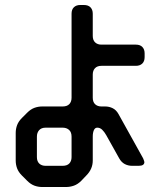

<svg xmlns="http://www.w3.org/2000/svg" viewBox="-20 -643 649 770"><path d="M89 82Q103 96 118 101.5Q133 107 149 107H245Q261 107 276.5 101.5Q292 96 306 82L326 61Q352 35 352 1V-95Q352 -111 356.5 -121Q361 -131 370 -131Q381 -131 389.5 -123Q398 -115 406 -101L458 -8Q467 8 480.5 15Q494 22 510 22H536Q559 22 559 7Q559 4 554 -8L455 -186Q446 -202 432 -209Q418 -216 402 -216H387Q371 -216 361.5 -225Q352 -234 352 -251V-344Q352 -360 361 -369.5Q370 -379 387 -379H525Q541 -379 550.5 -388Q560 -397 560 -414V-429Q560 -445 551 -454.5Q542 -464 525 -464H387Q371 -464 361.5 -473Q352 -482 352 -499V-588Q352 -604 343 -613.5Q334 -623 316 -623H302Q286 -623 276.5 -614Q267 -605 267 -588V-251Q267 -235 258 -225.5Q249 -216 231 -216H149Q133 -216 118 -210.5Q103 -205 89 -191L68 -170Q54 -156 48.5 -141Q43 -126 43 -110V1Q43 17 48.5 32Q54 47 68 61ZM128 -13V-95Q128 -111 137 -121Q146 -131 163 -131H231Q247 -131 257 -122Q267 -113 267 -95V-13Q267 3 258 12.5Q249 22 231 22H163Q147 22 137.5 13Q128 4 128 -13Z"/></svg>

Font: WD-XL Lubrifont TC
Style: Regular
Weight: 400
Designer: [WD-XL Lubrifont] Copyright 2020-2022 (c) NightFurySL2001, Skr-ZERO; [ZCOOL QingKe HuangYou] Copyright 2018-2022 (c) The
Version: Version 2.001;hotconv 1.1.1;makeotfexe 2.6.0